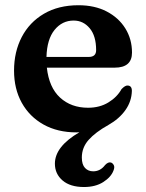

<svg xmlns="http://www.w3.org/2000/svg" viewBox="-20 -506 572 752"><path d="M424.5 162Q415 187.5 384.5 207Q354 226.5 309 226.5Q255 226.5 225 200.8Q195 175 195 135Q195 68 291 12Q285 12.5 279.5 12.5Q205.5 12.5 150.5 -18.2Q95.5 -49 65.2 -103.5Q35 -158 35 -229.5Q35 -303 65.2 -361Q95.5 -419 152.2 -452.2Q209 -485.5 287.5 -485.5Q351 -485.5 398 -461Q445 -436.5 471 -394.5Q497 -352.5 497 -300Q497 -241 429 -241H163.5Q172 -163.5 215.2 -123.8Q258.5 -84 325 -84Q370.5 -84 404.5 -104.8Q438.5 -125.5 456 -157Q470.5 -172 480 -171Q496.5 -170.5 496.5 -150Q495.5 -109 471.2 -74.8Q447 -40.5 404.5 -16.5Q353.5 12 327 42Q300.5 72 300.5 111Q300.5 138.5 313 151.8Q325.5 165 345 165Q373 165 391.5 140.5Q403.5 127.5 414.5 130.5Q421 132.5 425.5 140.5Q430 148.5 424.5 162ZM268.5 -425.5Q223.5 -425.5 193.8 -389Q164 -352.5 162 -283H327.5Q356.5 -283 356.5 -309.5Q356.5 -365.5 331.2 -395.5Q306 -425.5 268.5 -425.5Z"/></svg>

Font: Fraunces 9pt S050 SemiBold
Style: Regular
Weight: 600
Version: Version 1.000; ttfautohint (v1.8.3)